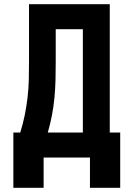

<svg xmlns="http://www.w3.org/2000/svg" viewBox="-20 -755 640 920"><path d="M44 145V-120H77Q90 -161 98.5 -203Q107 -245 112 -287.5Q117 -330 118 -373Q119 -416 119 -459V-735H506V-120H556V145H411V0H189V145ZM209 -120H377V-615H247V-459Q247 -416 246 -373.5Q245 -331 241 -288Q237 -245 229 -203Q221 -161 209 -120Z"/></svg>

Font: Iosevka Heavy Extended
Style: Regular
Weight: 900
Width: 7
Monospace: yes
Designer: Belleve Invis
Foundry: Belleve Invis
Version: Version 32.5.0; ttfautohint (v1.8.4)